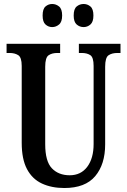

<svg xmlns="http://www.w3.org/2000/svg" viewBox="-20 -934 637 964"><path d="M303 10Q239 10 190.5 -12.5Q142 -35 115.5 -85Q89 -135 89 -217V-603Q89 -646 71.5 -657Q54 -668 29 -668H13V-714H282V-668H267Q241 -668 224 -656.5Q207 -645 207 -599V-210Q207 -124 240.5 -89Q274 -54 330 -54Q386 -54 418 -96.5Q450 -139 450 -211V-603Q450 -646 433.5 -657Q417 -668 391 -668H376V-714H585V-668H569Q542 -668 525 -656.5Q508 -645 508 -599V-209Q508 -109 458 -49.5Q408 10 303 10ZM400 -798Q380 -798 365 -811Q350 -824 350 -856Q350 -889 365 -901.5Q380 -914 400 -914Q419 -914 434 -901.5Q449 -889 449 -856Q449 -824 434 -811Q419 -798 400 -798ZM242 -798Q223 -798 208.5 -811Q194 -824 194 -856Q194 -889 208.5 -901.5Q223 -914 242 -914Q261 -914 276.5 -901.5Q292 -889 292 -856Q292 -824 276.5 -811Q261 -798 242 -798Z"/></svg>

Font: Noto Serif Bengali ExtraCondensed SemiBold
Style: Regular
Weight: 600
Width: 2
Designer: Juan Bruce, Universal Thirst, Indian Type Foundry and the Monotype Design Team.
Foundry: Monotype Imaging Inc.
Version: Version 2.003; ttfautohint (v1.8.4.7-5d5b)